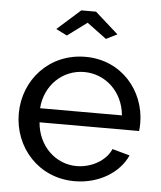

<svg xmlns="http://www.w3.org/2000/svg" viewBox="-53 -776 697 832"><g transform="rotate(5 295.5 -360.0)"><path d="M166 -640 214 -616 299 -679 384 -616 432 -640 331 -730H267ZM302 10C407 10 496 -45 530 -122L454 -143C432 -91 369 -56 305 -56C214 -56 137 -128 129 -231H562C563 -237 564 -251 564 -265C564 -405 461 -531 303 -531C146 -531 36 -408 36 -261C36 -114 145 10 302 10ZM126 -292C133 -393 210 -465 303 -465C396 -465 473 -394 482 -292Z"/></g></svg>

Font: FIGSv2-sans-serif Medium
Style: Regular
Weight: 500
Designer: Matt McInerney, Pablo Impallari, Rodrigo Fuenzalida,Mirko Velimirovic
Foundry: Matt McInerney, Pablo Impallari, Rodrigo Fuenzalida
Version: Version 4.021;hotconv 1.0.109;makeotfexe 2.5.65596